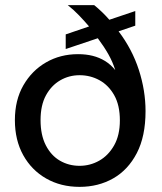

<svg xmlns="http://www.w3.org/2000/svg" viewBox="-20 -720 633 748"><path d="M290 8Q217 8 160 -24.5Q103 -57 70.5 -115.5Q38 -174 38 -252Q38 -330 71 -387.5Q104 -445 159.5 -477Q215 -509 284 -509Q315 -509 341 -502.5Q367 -496 389 -482.5Q411 -469 429 -447Q419 -479 402 -509Q385 -539 361 -571L236 -529V-586L327 -617Q309 -638 288.5 -659.5Q268 -681 244 -700H347Q363 -687 378 -672.5Q393 -658 406 -643L507 -677V-620L442 -598Q495 -528 521 -447.5Q547 -367 547 -287Q547 -189 513 -123.5Q479 -58 421 -25Q363 8 290 8ZM290 -74Q331 -74 366.5 -94Q402 -114 424.5 -153.5Q447 -193 447 -251Q447 -310 425 -349Q403 -388 367.5 -407.5Q332 -427 290 -427Q249 -427 214.5 -407Q180 -387 159 -348.5Q138 -310 138 -252Q138 -194 158.5 -154Q179 -114 213.5 -94Q248 -74 290 -74Z"/></svg>

Font: Envelope Sans Variable
Style: Regular
Weight: 500
Designer: Andreas Rasmussen / Norman Anderson
Foundry: mail.de GmbH
Version: Version 1.150